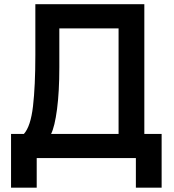

<svg xmlns="http://www.w3.org/2000/svg" viewBox="-20 -740 817 899"><path d="M31.7 138.7V-112.8H91.8Q123.5 -147.9 134.5 -242.4Q145.5 -336.9 145.5 -482.4V-720.2H655.8V-112.8H736.8V138.7H616.2V0H151.9V138.7ZM219.2 -112.8H535.2V-606.9H257.8V-423.3Q257.8 -311 247.1 -229Q236.3 -147 219.2 -112.8Z"/></svg>

Font: Vela Sans Bd
Style: Bold
Weight: 700
Designer: Principal design: Mikhail Sharanda - project Manrope.
Design modification: Ravid Balaliev
Foundry: Mikhail Sharanda
Version: Version 1.001